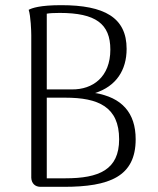

<svg xmlns="http://www.w3.org/2000/svg" viewBox="-20 -723 611 743"><path d="M348 -363C429 -389 470 -451 470 -534C470 -655 384 -703 217 -703C135 -703 104 -692 91 -685C99 -661 101 -602 101 -587V-35C102 -13 116 0 137 0H227C404 0 505 -40 505 -184C505 -287 451 -346 348 -363ZM211 -673C350 -673 407 -631 407 -531C407 -425 339 -376 258 -377H161V-670C171 -672 188 -673 211 -673ZM233 -33H161V-345H233C360 -345 441 -310 441 -184C441 -66 363 -33 233 -33Z"/></svg>

Font: Arima Koshi Light
Style: Regular
Weight: 300
Designer: Joana Correia and Natanael Gama
Foundry: NDISCOVER
Version: Version 1.019;PS 001.019;hotconv 1.0.88;makeotf.lib2.5.64775